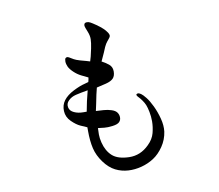

<svg xmlns="http://www.w3.org/2000/svg" viewBox="-87 -851 1174 1029"><g transform="rotate(-10 500.0 -336.5)"><path d="M441 -393Q437 -375 432 -356Q428 -338 422 -307L414 -270Q434 -269 456 -267.5Q478 -266 498 -259.5Q518 -253 526.5 -241.5Q535 -230 535.5 -215Q536 -200 526 -189.5Q516 -179 488.5 -175.5Q461 -172 443 -174L409 -178Q408 -162 408 -143Q408 -123 414 -99Q426 -51 456 -24Q486 3 547.5 4.5Q609 6 656 -41Q684 -68 692.5 -100.5Q701 -133 701 -164Q701 -190 696 -215Q691 -240 685.5 -253.5Q680 -267 670.5 -280.5Q661 -294 654.5 -300.5Q648 -307 644.5 -312.5Q641 -318 644.5 -321Q648 -324 654 -324Q660 -323 669 -317Q678 -311 693.5 -291.5Q709 -272 724.5 -239.5Q740 -207 750 -169Q760 -131 756 -98Q750 -55 725.5 -19Q701 17 670 37Q639 57 602.5 66.5Q566 76 531 74Q494 72 461 55.5Q428 39 400.5 1.5Q373 -36 363.5 -76.5Q354 -117 354 -172V-192Q340 -198 318.5 -207.5Q297 -217 272 -241.5Q247 -266 245.5 -299Q244 -332 262.5 -356.5Q281 -381 317.5 -399.5Q354 -418 380 -424L401 -430Q403 -440 404 -442L406 -454Q389 -462 369 -472Q349 -482 331 -499Q313 -516 306 -531Q299 -546 299 -560Q299 -574 304 -578Q309 -582 314.5 -581Q320 -580 333 -571.5Q346 -563 359 -558Q371 -553 410 -543L430 -537Q434 -549 437.5 -562.5Q441 -576 447 -605Q453 -634 453.5 -654Q454 -674 444 -698Q434 -722 433 -729Q432 -736 435.5 -741.5Q439 -747 450 -747Q458 -747 467.5 -742Q477 -737 496.5 -723.5Q516 -710 529.5 -697.5Q543 -685 551 -672.5Q559 -660 557 -652Q556 -647 547 -636.5Q538 -626 531 -615.5Q524 -605 511 -572L490 -526Q508 -517 526.5 -502.5Q545 -488 545 -463Q545 -438 532.5 -425Q520 -412 492 -405L441 -393ZM390 -387Q349 -380 324 -374Q299 -368 283 -352Q266 -336 271 -314Q275 -295 297 -285Q318 -275 348 -275H365Q374 -320 376 -330L390 -387Z"/></g></svg>

Font: ChillKai
Style: Regular
Weight: 400
Designer: ChillType
Foundry: 寒蝉字型
Version: Version 2.000